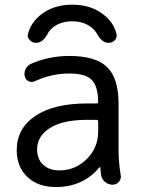

<svg xmlns="http://www.w3.org/2000/svg" viewBox="-20 -791 588 801"><path d="M134.8 -168Q134.8 -127 160.2 -103.5Q185.5 -80.1 228.5 -80.1Q293.9 -80.1 341.8 -127.4Q389.6 -174.8 389.6 -242.2V-283.2Q389.6 -291 382.8 -291H343.8Q241.2 -291 188 -256.8Q134.8 -222.7 134.8 -168ZM268.6 -557.6Q378.9 -557.6 426.8 -511.2Q474.6 -464.8 474.6 -359.4V-165Q474.6 -115.2 483.4 -61.5Q484.4 -58.6 484.4 -54.7Q484.4 -43 476.6 -33.2Q465.8 -20.5 450.2 -20.5Q431.6 -20.5 418 -32.2Q404.3 -43.9 401.4 -62.5Q399.4 -77.1 398.4 -91.8Q398.4 -92.8 397 -93.3Q395.5 -93.8 394.5 -92.8Q368.2 -59.6 329.1 -38.1Q278.3 -10.7 212.9 -10.7Q138.7 -10.7 94.2 -52.7Q49.8 -94.7 49.8 -165Q49.8 -254.9 127 -307.1Q204.1 -359.4 343.8 -359.4H382.8Q389.6 -359.4 389.6 -366.2Q388.7 -430.7 363.3 -457Q337.9 -484.4 268.6 -484.4Q195.3 -484.4 125 -452.1Q112.3 -446.3 99.6 -452.1Q86.9 -458 84 -470.7Q82 -476.6 82 -482.4Q82 -493.2 86.9 -502.9Q93.8 -517.6 108.4 -524.4Q184.6 -557.6 268.6 -557.6ZM177.7 -648.4Q158.2 -612.3 130.9 -612.3Q114.3 -612.3 104.5 -624Q95.7 -631.8 95.7 -642.6Q95.7 -645.5 96.7 -649.4Q108.4 -694.3 146.5 -726.6Q200.2 -771.5 281.7 -771.5Q363.3 -771.5 416 -726.6Q455.1 -695.3 465.8 -649.4Q466.8 -645.5 466.8 -642.6Q466.8 -631.8 459 -623Q448.2 -612.3 432.6 -612.3Q405.3 -612.3 385.7 -648.4Q377 -664.1 361.3 -676.8Q329.1 -702.1 281.2 -702.1Q233.4 -702.1 201.2 -676.8Q185.5 -664.1 177.7 -648.4Z"/></svg>

Font: Gen Jyuu Gothic Regular
Style: Regular
Weight: 400
Designer: [Source Han Sans]
Ryoko NISHIZUKA  (kana & ideographs); Paul D. Hunt (Latin, Greek & Cyrillic); Wenlong ZHANG  (bopomofo
Version: Version 1.002.20150607